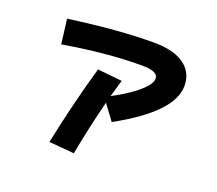

<svg xmlns="http://www.w3.org/2000/svg" viewBox="-125 -868 1250 1104"><g transform="rotate(20 500.0 -316.0)"><path d="M540.5 -423.3Q528.8 -384.8 510.3 -319.3Q590.8 -361.3 647.5 -406.2Q719.7 -463.9 719.7 -501.5Q719.7 -546.4 620.6 -546.4Q403.3 -546.4 142.1 -501.5L123 -651.9Q422.9 -693.8 637.7 -693.8Q772.9 -694.3 837.9 -637.7Q890.1 -592.3 889.6 -518.6Q890.1 -358.4 567.4 -181.2L498.5 -274.4Q457 -112.3 424.3 62L270 48.8Q327.1 -222.2 390.1 -438.5Z"/></g></svg>

Font: Droid Sans
Style: Regular
Weight: 400
Foundry: Ascender Corporation
Version: Version 1.00 build 114